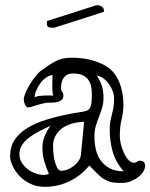

<svg xmlns="http://www.w3.org/2000/svg" viewBox="-20 -675 581 742"><path d="M19 -71Q19 -108 36.5 -134.5Q54 -161 86 -180.5Q118 -200 162.5 -213.5Q207 -227 261 -237Q284 -241 298.5 -243Q313 -245 321 -250.5Q329 -256 332 -269.5Q335 -283 335 -312Q335 -328 332 -342Q329 -356 321 -367Q313 -378 299 -384.5Q285 -391 262 -391Q245 -391 236 -384Q227 -377 222.5 -368Q218 -359 217 -349.5Q216 -340 216 -335Q216 -324 220.5 -320Q225 -316 225 -305Q225 -295 219 -289.5Q213 -284 204 -281.5Q195 -279 185 -278.5Q175 -278 166 -278Q157 -278 145.5 -275Q134 -272 123 -269Q112 -266 103 -263Q94 -260 90 -260Q81 -260 76.5 -271Q72 -282 72 -291Q72 -301 79 -317Q86 -333 96 -349.5Q106 -366 117 -380Q128 -394 136 -400Q167 -423 193 -437.5Q219 -452 257 -452Q274 -452 294 -450Q314 -448 334.5 -442.5Q355 -437 374 -428Q393 -419 408 -406Q423 -392 432.5 -375Q442 -358 447.5 -339Q453 -320 455 -302Q457 -284 457 -269Q457 -242 450 -214Q443 -186 443 -149Q443 -134 447.5 -116.5Q452 -99 459.5 -83Q467 -67 477 -56.5Q487 -46 498 -46Q504 -46 509.5 -50Q515 -54 520 -54Q532 -54 536.5 -48Q541 -42 541 -33Q541 -25 535 -14Q529 -3 517 7Q505 17 488 24.5Q471 32 450 32Q421 32 407 28Q393 24 375 13Q371 10 363 2.5Q355 -5 347 -13Q339 -21 332.5 -28Q326 -35 325 -35Q292 5 247.5 26Q203 47 153 47Q121 47 96 34.5Q71 22 54 3.5Q37 -15 28 -35.5Q19 -56 19 -71ZM55 -79Q55 -61 64.5 -46Q74 -31 88 -20.5Q102 -10 118.5 -4.5Q135 1 149 1Q160 1 169 -3Q159 -26 151.5 -50.5Q144 -75 144 -105Q144 -128 152.5 -148.5Q161 -169 175 -189Q156 -180 135 -169.5Q114 -159 96 -146Q78 -133 66.5 -116.5Q55 -100 55 -79ZM185 -111Q185 -103 186 -87.5Q187 -72 190.5 -56.5Q194 -41 200 -28.5Q206 -16 216 -15Q228 -15 241 -20Q254 -25 265.5 -34Q277 -43 284.5 -54.5Q292 -66 293 -79L305 -204Q284 -204 262.5 -198.5Q241 -193 224 -182Q207 -171 196 -153Q185 -135 185 -111ZM380 -298Q380 -275 374.5 -257.5Q369 -240 362.5 -223.5Q356 -207 350.5 -189Q345 -171 345 -147Q345 -121 350.5 -97Q356 -73 369.5 -54.5Q383 -36 404.5 -24.5Q426 -13 458 -13Q426 -50 415 -90.5Q404 -131 404 -175Q404 -193 406.5 -206.5Q409 -220 412.5 -233Q416 -246 418.5 -260Q421 -274 421 -294Q421 -308 415.5 -323Q410 -338 400.5 -351Q391 -364 379 -372.5Q367 -381 354 -383Q369 -360 374.5 -340.5Q380 -321 380 -298ZM183 -385Q171 -384 158.5 -375.5Q146 -367 136.5 -354Q127 -341 120.5 -326Q114 -311 114 -298Q119 -303 135 -304.5Q151 -306 165 -306Q172 -306 177.5 -306Q183 -306 186 -305Q182 -316 182 -341Q182 -352 182.5 -363.5Q183 -375 183 -385ZM161 -591Q161 -593 162 -594L350 -654H352Q353 -654 354 -654.5Q355 -655 356 -655Q366 -655 374 -649Q382 -643 382 -632Q382 -631 381.5 -631Q381 -631 381 -630V-629L193 -569Q191 -568 189 -568H182Q171 -568 166 -571Q161 -574 161 -586Z"/></svg>

Font: Miltonian
Style: Regular
Weight: 400
Designer: Pablo Impallari
Foundry: Pablo Impallari
Version: Version 1.008